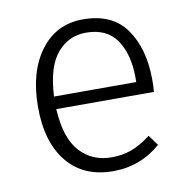

<svg xmlns="http://www.w3.org/2000/svg" viewBox="-66 -599 668 676"><g transform="rotate(-10 267.5 -261.5)"><path d="M286 11Q181 11 122.5 -60Q64 -131 64 -257Q64 -382 120.5 -458Q177 -534 273 -534Q378 -534 427.5 -463.5Q477 -393 477 -281Q477 -259 475 -239H126Q132 -134 176 -86Q220 -38 289 -38Q328 -38 360.5 -50Q393 -62 430 -90L457 -53Q384 11 286 11ZM420 -284V-299Q420 -383 385 -434.5Q350 -486 275 -486Q213 -486 172 -437.5Q131 -389 126 -284Z"/></g></svg>

Font: Trujillo Light
Style: Regular
Weight: 300
Designer: Fira Sans original fonts by bBox Type GmbH, Carrois Corporate GbR, & Edenspiekermann AG / Changes by Cristiano Sobral
Foundry: Fira Sans original fonts by bBox Type GmbH, Carrois Corporate GbR, & Edenspiekermann AG / Changes by Cristiano Sobral
Version: Version 4.301;July 28, 2020;FontCreator 13.0.0.2655 64-bit